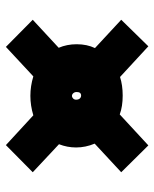

<svg xmlns="http://www.w3.org/2000/svg" viewBox="44 -567 523 651"><g transform="rotate(-90 305.5 -241.5)"><path d="M468 -181 564 -92 474 0 370 -96Q342 -87 307 -87Q270 -87 243 -97L138 0L47 -92L144 -182Q131 -213 131 -245Q131 -275 142 -303L47 -392L139 -483L240 -390Q273 -400 306 -400Q339 -400 372 -390L472 -483L564 -392L469 -304Q481 -276 481 -243Q481 -208 468 -181ZM307 -228Q319 -228 319 -243Q319 -250 315 -254.5Q311 -259 306 -259Q301 -259 297 -255Q293 -251 293 -245Q293 -237 297 -232.5Q301 -228 307 -228Z"/></g></svg>

Font: Ysabeau Heavy
Style: Regular
Weight: 800
Designer: Christian Thalmann (Catharsis Fonts)
Version: Version 0.003